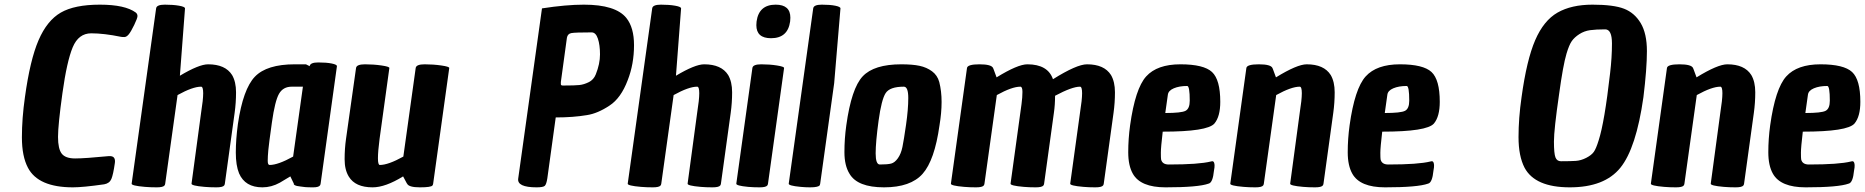

<svg xmlns="http://www.w3.org/2000/svg" viewBox="-20 -788 8004 824"><path d="M293 16Q144 16 100 -68Q74 -117 74 -198.5Q74 -280 87 -371Q109 -531 145.5 -615.5Q182 -700 241 -734Q300 -768 408.5 -768Q517 -768 563 -734Q570 -728 570 -719Q570 -710 556 -681Q542 -652 532.5 -640.5Q523 -629 513.5 -629Q504 -629 499 -630Q426 -645 371.5 -645Q317 -645 292 -585Q267 -525 248 -388.5Q229 -252 229 -200.5Q229 -149 245 -128.5Q261 -108 302.5 -108Q344 -108 447 -118Q463 -119 469 -111.5Q475 -104 473 -89Q466 -39 458 -20Q450 -1 427 3Q336 16 293 16Z M873 -512Q947 -512 976 -466Q993 -437 993 -392Q993 -347 987 -304L945 0Q944 6 942 8Q936 16 908.5 16Q881 16 858 14Q800 9 802 0L843 -304Q852 -360 852 -388Q852 -416 843 -416Q807 -416 742 -380L689 0Q688 6 686 8Q680 16 652.5 16Q625 16 602 14Q543 9 545 0L650 -752Q652 -768 687.5 -768Q723 -768 748.5 -763.5Q774 -759 774 -752L752 -463Q834 -512 873 -512Z M1106 16Q1032 16 1006 -44Q992 -78 992 -133.5Q992 -189 1001 -256Q1023 -406 1074 -459Q1125 -512 1245 -512H1293L1309 -504Q1311 -520 1346 -520Q1381 -520 1403.5 -515.5Q1426 -511 1426 -504L1356 0Q1355 6 1353 8Q1347 16 1324 16Q1301 16 1290 15Q1279 14 1270 12.5Q1261 11 1254 10Q1239 6 1241 0L1226 -31Q1195 -12 1181 -4Q1145 16 1106 16ZM1137 -80Q1173 -80 1238 -116L1280 -416H1232Q1195 -416 1177.5 -385.5Q1160 -355 1147 -263Q1134 -171 1131.5 -143.5Q1129 -116 1129 -98Q1129 -80 1137 -80Z M1579 16Q1505 16 1477 -30Q1459 -59 1459 -104.5Q1459 -150 1465 -192L1508 -496Q1510 -512 1546.5 -512Q1583 -512 1617.5 -507Q1652 -502 1651 -496L1609 -192Q1602 -138 1602 -109Q1602 -80 1610 -80Q1646 -80 1711 -116L1764 -496Q1766 -512 1802.5 -512Q1839 -512 1874 -507Q1909 -502 1908 -496L1839 0Q1838 6 1836 8Q1830 16 1782 16Q1734 16 1727 0L1726 -1L1710 -31Q1634 16 1579 16Z M2486 -768Q2622 -768 2668 -711Q2701 -670 2701 -594Q2701 -513 2674 -444Q2645 -367 2596 -335Q2545 -301 2499 -294Q2440 -284 2365 -284L2329 -23Q2325 3 2318 9.5Q2311 16 2283 16Q2198 16 2204 -22L2306 -752Q2409 -768 2486 -768ZM2387 -427Q2387 -421 2395 -421H2402Q2446 -421 2466 -423Q2486 -425 2507 -435.5Q2528 -446 2537 -469Q2555 -514 2555 -554.5Q2555 -595 2546 -622Q2537 -649 2519 -649Q2448 -649 2432 -646Q2416 -643 2413 -626L2387 -436Z M3002 -512Q3076 -512 3105 -466Q3122 -437 3122 -392Q3122 -347 3116 -304L3074 0Q3073 6 3071 8Q3065 16 3037.5 16Q3010 16 2987 14Q2929 9 2931 0L2972 -304Q2981 -360 2981 -388Q2981 -416 2972 -416Q2936 -416 2871 -380L2818 0Q2817 6 2815 8Q2809 16 2781.5 16Q2754 16 2731 14Q2672 9 2674 0L2779 -752Q2781 -768 2816.5 -768Q2852 -768 2877.5 -763.5Q2903 -759 2903 -752L2881 -463Q2963 -512 3002 -512Z M3209 -496Q3211 -512 3247 -512Q3283 -512 3314.5 -507Q3346 -502 3345 -496L3276 0Q3275 6 3273 8Q3267 16 3240 16Q3213 16 3191 14Q3138 9 3140 0ZM3309 -768Q3372 -768 3372 -712Q3372 -705 3371 -696Q3361 -624 3289 -624Q3226 -624 3226 -680Q3226 -687 3227 -696Q3237 -768 3309 -768Z M3416 14Q3363 9 3365 0L3470 -752Q3472 -768 3507 -768Q3542 -768 3564.5 -763.5Q3587 -759 3587 -752L3560 -431L3500 0Q3499 6 3497 8.5Q3495 11 3485.5 13.5Q3476 16 3456.5 16Q3437 16 3416 14Z M3848 -512Q3896 -512 3926.5 -505.5Q3957 -499 3980 -482Q4003 -465 4011 -436Q4021 -397 4021 -350.5Q4021 -304 4012 -250Q3991 -100 3939.5 -42Q3888 16 3774 16Q3660 16 3626 -42Q3604 -77 3604 -135Q3604 -193 3612 -250Q3634 -409 3682.5 -460.5Q3731 -512 3848 -512ZM3756 -82Q3789 -82 3804.5 -86Q3820 -90 3833.5 -109Q3847 -128 3853 -157.5Q3859 -187 3868.5 -253Q3878 -319 3878 -367.5Q3878 -416 3859 -416Q3799 -416 3781 -388.5Q3763 -361 3750.5 -269.5Q3738 -178 3738 -130Q3738 -82 3756 -82Z M4615 -416Q4581 -416 4508 -377Q4508 -338 4503 -304L4461 0Q4460 6 4458 8Q4452 16 4424.5 16Q4397 16 4374 14Q4315 9 4317 0L4364 -341Q4368 -371 4368 -393.5Q4368 -416 4359 -416Q4323 -416 4258 -380L4205 0Q4204 6 4202 8Q4196 16 4168.5 16Q4141 16 4118 14Q4059 9 4061 0L4130 -496Q4132 -512 4183.5 -512Q4235 -512 4242 -496Q4242 -494 4243 -494L4257 -456Q4348 -512 4389 -512Q4477 -512 4499 -448Q4601 -512 4645 -512Q4719 -512 4748 -466Q4765 -437 4765 -392Q4765 -347 4759 -304L4717 0Q4716 6 4714 8Q4708 16 4680.5 16Q4653 16 4630 14Q4571 9 4573 0L4615 -304Q4624 -360 4624 -388Q4624 -416 4615 -416Z M4982 16Q4875 16 4842 -42Q4822 -77 4822 -134.5Q4822 -192 4830 -250Q4852 -408 4899 -460Q4946 -512 5046 -512Q5146 -512 5181.5 -479Q5217 -446 5217 -351Q5217 -288 5192 -258Q5162 -223 4970 -223Q4962 -155 4962 -132.5Q4962 -110 4963 -104Q4968 -82 4996 -82Q5125 -82 5177 -95Q5178 -95 5181.5 -96Q5185 -97 5188 -94Q5196 -85 5190 -56Q5185 -4 5167 0Q5123 16 4982 16ZM5086 -356Q5086 -419 5075 -419Q5041 -419 5017.5 -409Q4994 -399 4992 -381L4981 -303Q5050 -303 5068 -312.5Q5086 -322 5086 -356Z M5588 -512Q5662 -512 5691 -466Q5708 -437 5708 -392Q5708 -347 5702 -304L5660 0Q5659 6 5657 8Q5651 16 5623.5 16Q5596 16 5573 14Q5515 9 5517 0L5558 -304Q5567 -360 5567 -388Q5567 -416 5558 -416Q5522 -416 5457 -380L5404 0Q5403 6 5401 8Q5395 16 5367.5 16Q5340 16 5317 14Q5258 9 5260 0L5329 -496Q5331 -512 5382.5 -512Q5434 -512 5441 -496Q5441 -494 5442 -494L5456 -456Q5547 -512 5588 -512Z M5924 16Q5817 16 5784 -42Q5764 -77 5764 -134.5Q5764 -192 5772 -250Q5794 -408 5841 -460Q5888 -512 5988 -512Q6088 -512 6123.5 -479Q6159 -446 6159 -351Q6159 -288 6134 -258Q6104 -223 5912 -223Q5904 -155 5904 -132.5Q5904 -110 5905 -104Q5910 -82 5938 -82Q6067 -82 6119 -95Q6120 -95 6123.5 -96Q6127 -97 6130 -94Q6138 -85 6132 -56Q6127 -4 6109 0Q6065 16 5924 16ZM6028 -356Q6028 -419 6017 -419Q5983 -419 5959.5 -409Q5936 -399 5934 -381L5923 -303Q5992 -303 6010 -312.5Q6028 -322 6028 -356Z M7033 -371Q7002 -152 6934 -68Q6866 16 6717 16Q6568 16 6523 -68Q6497 -118 6497 -199.5Q6497 -281 6510 -371Q6532 -531 6568.5 -615.5Q6605 -700 6664.5 -734Q6724 -768 6814.5 -768Q6905 -768 6950 -750.5Q6995 -733 7021.5 -688.5Q7048 -644 7048 -568.5Q7048 -493 7033 -371ZM6869 -662Q6829 -662 6804 -658.5Q6779 -655 6758 -641.5Q6737 -628 6725.5 -611.5Q6714 -595 6703 -558Q6688 -508 6671 -383Q6649 -232 6649 -180.5Q6649 -129 6655.5 -112.5Q6662 -96 6679 -96Q6720 -96 6742.5 -97.5Q6765 -99 6787.5 -110.5Q6810 -122 6820 -136Q6830 -150 6841 -186Q6866 -263 6890 -474Q6898 -541 6898 -601.5Q6898 -662 6869 -662Z M7393 -512Q7467 -512 7496 -466Q7513 -437 7513 -392Q7513 -347 7507 -304L7465 0Q7464 6 7462 8Q7456 16 7428.5 16Q7401 16 7378 14Q7320 9 7322 0L7363 -304Q7372 -360 7372 -388Q7372 -416 7363 -416Q7327 -416 7262 -380L7209 0Q7208 6 7206 8Q7200 16 7172.5 16Q7145 16 7122 14Q7063 9 7065 0L7134 -496Q7136 -512 7187.5 -512Q7239 -512 7246 -496Q7246 -494 7247 -494L7261 -456Q7352 -512 7393 -512Z M7729 16Q7622 16 7589 -42Q7569 -77 7569 -134.5Q7569 -192 7577 -250Q7599 -408 7646 -460Q7693 -512 7793 -512Q7893 -512 7928.5 -479Q7964 -446 7964 -351Q7964 -288 7939 -258Q7909 -223 7717 -223Q7709 -155 7709 -132.5Q7709 -110 7710 -104Q7715 -82 7743 -82Q7872 -82 7924 -95Q7925 -95 7928.5 -96Q7932 -97 7935 -94Q7943 -85 7937 -56Q7932 -4 7914 0Q7870 16 7729 16ZM7833 -356Q7833 -419 7822 -419Q7788 -419 7764.5 -409Q7741 -399 7739 -381L7728 -303Q7797 -303 7815 -312.5Q7833 -322 7833 -356Z"/></svg>

Font: Chau Philomene One
Style: Italic
Weight: 400
Designer: Vicente Lamonaca
Foundry: TipoType
Version: Version 1.001